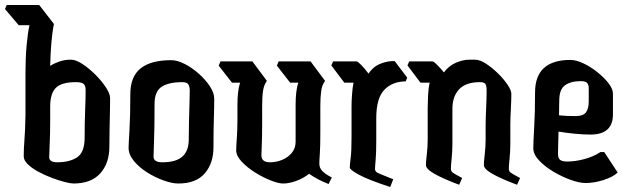

<svg xmlns="http://www.w3.org/2000/svg" viewBox="-49 -740 2513 769"><path d="M245 -5Q234 -5 210.5 -11Q187 -17 159 -27.5Q131 -38 105 -52Q79 -66 62.5 -82Q46 -98 46 -114Q46 -145 49 -181.5Q52 -218 53 -279V-447Q53 -507 57.5 -557.5Q62 -608 69 -639H26L-29 -704L-22 -720H108L167 -644Q160 -609 156.5 -565.5Q153 -522 152 -476Q167 -486 188.5 -493.5Q210 -501 235 -501Q255 -501 281.5 -483.5Q308 -466 333.5 -440.5Q359 -415 375.5 -389.5Q392 -364 392 -347Q392 -332 391.5 -301.5Q391 -271 390 -232Q389 -193 389 -152Q389 -86 352.5 -45.5Q316 -5 245 -5ZM148 -111Q148 -90 180 -90Q230 -90 260 -110Q290 -130 290 -189Q290 -248 292 -297.5Q294 -347 294 -379Q294 -396 286.5 -403.5Q279 -411 255 -411Q198 -411 175 -388.5Q152 -366 152 -313V-254Q152 -205 150 -163.5Q148 -122 148 -111Z M665 -5Q641 -5 607 -17Q573 -29 541 -49Q509 -69 487.5 -95Q466 -121 466 -148Q466 -160 469.5 -218Q473 -276 473 -363Q473 -433 514 -466Q555 -499 637 -499Q661 -499 690.5 -484Q720 -469 747 -445Q774 -421 791.5 -394.5Q809 -368 809 -345Q809 -307 807.5 -263Q806 -219 806 -150Q806 -86 771 -45.5Q736 -5 665 -5ZM601 -90Q656 -90 681.5 -113Q707 -136 707 -181Q707 -213 708 -253.5Q709 -294 710 -328.5Q711 -363 711 -377Q711 -394 705 -402.5Q699 -411 681 -411Q627 -411 598.5 -392.5Q570 -374 570 -323Q570 -227 568 -178.5Q566 -130 566 -113Q566 -90 601 -90Z M1267 -3Q1244 -12 1225 -22Q1206 -32 1189 -44Q1168 -27 1139 -16Q1110 -5 1085 -5Q1067 -5 1036 -17Q1005 -29 973 -49Q941 -69 919 -92.5Q897 -116 897 -138Q897 -153 899.5 -186.5Q902 -220 902 -263V-321Q902 -347 904.5 -369.5Q907 -392 913 -409H880L827 -477L834 -494H962L1020 -416Q1008 -400 1004.5 -376Q1001 -352 1001 -315V-256Q1001 -190 999.5 -160Q998 -130 998 -118Q998 -90 1032 -90Q1057 -90 1080.5 -99.5Q1104 -109 1119.5 -127.5Q1135 -146 1135 -172V-321Q1135 -347 1137.5 -369.5Q1140 -392 1146 -409H1113L1060 -477L1067 -494H1195L1253 -416Q1241 -400 1237.5 -376Q1234 -352 1234 -315V-208Q1234 -153 1232 -125Q1230 -97 1230 -84Q1230 -68 1241.5 -55.5Q1253 -43 1280 -29Z M1514 9Q1428 -19 1390 -39.5Q1352 -60 1352 -69Q1352 -80 1355.5 -107Q1359 -134 1359 -191V-315Q1359 -335 1361 -362.5Q1363 -390 1367 -409H1330L1278 -478L1285 -494H1379Q1384 -494 1398.5 -479Q1413 -464 1427 -445Q1446 -474 1476.5 -485.5Q1507 -497 1532 -495L1582 -429L1576 -414Q1523 -414 1490.5 -380.5Q1458 -347 1458 -266V-177Q1458 -127 1455.5 -99.5Q1453 -72 1453 -63Q1453 -57 1457 -52.5Q1461 -48 1476.5 -42Q1492 -36 1526 -22Z M1790 0Q1726 -24 1691.5 -43.5Q1657 -63 1657 -79Q1657 -93 1660.5 -122.5Q1664 -152 1664 -180V-308Q1664 -328 1665.5 -358Q1667 -388 1672 -409H1635L1583 -478L1590 -494H1684Q1688 -494 1701.5 -480.5Q1715 -467 1729 -450Q1748 -476 1776.5 -488.5Q1805 -501 1832 -501H1853Q1873 -501 1897.5 -485Q1922 -469 1945.5 -446Q1969 -423 1984 -400.5Q1999 -378 1999 -364Q1999 -339 1997 -302Q1995 -265 1995 -242V-169Q1995 -133 1992 -105.5Q1989 -78 1989 -64Q1989 -54 1996.5 -48.5Q2004 -43 2034 -27L2022 0Q1958 -24 1923.5 -43.5Q1889 -63 1889 -79Q1889 -93 1892.5 -122.5Q1896 -152 1896 -180V-232Q1896 -264 1898 -305Q1900 -346 1900 -377Q1900 -397 1895 -404Q1890 -411 1873 -411Q1817 -411 1790 -382.5Q1763 -354 1763 -304V-169Q1763 -133 1760 -105.5Q1757 -78 1757 -64Q1757 -54 1764.5 -48.5Q1772 -43 1802 -27Z M2296 -7Q2272 -7 2237 -19.5Q2202 -32 2167.5 -52.5Q2133 -73 2110 -97.5Q2087 -122 2087 -146Q2087 -170 2090.5 -229Q2094 -288 2094 -370Q2094 -500 2236 -500Q2258 -500 2287 -486.5Q2316 -473 2343 -451.5Q2370 -430 2388 -407Q2406 -384 2406 -364V-282Q2406 -201 2316 -201Q2288 -201 2252 -204.5Q2216 -208 2188 -213Q2187 -180 2186.5 -153.5Q2186 -127 2186 -123Q2186 -107 2194 -100Q2202 -93 2223 -93Q2254 -93 2290.5 -102.5Q2327 -112 2356 -131H2371L2425 -49Q2406 -31 2368.5 -19Q2331 -7 2296 -7ZM2191 -338Q2191 -330 2190.5 -314Q2190 -298 2190 -278Q2219 -275 2257 -275Q2286 -275 2297.5 -289.5Q2309 -304 2309 -334V-388Q2309 -399 2303 -407Q2297 -415 2277 -415Q2237 -415 2214 -398.5Q2191 -382 2191 -338Z"/></svg>

Font: Jaini
Style: Regular
Weight: 400
Designer: Maithili Shingre, Girish Dalvi (Devanagari), Taresh Vohra (Latin)
Foundry: Ek Type
Version: Version 2.000; ttfautohint (v1.8.4.7-5d5b)